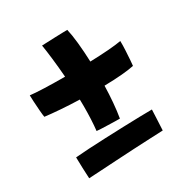

<svg xmlns="http://www.w3.org/2000/svg" viewBox="-147 -796 819 854"><g transform="rotate(-30 262.5 -369.0)"><path d="M487 -394Q436 -383 333.5 -381Q332.5 -338.5 329 -297Q325.5 -255.5 319.5 -220Q313.5 -220 297 -220.2Q280.5 -220.5 260.8 -221.2Q241 -222 224.5 -222.5Q208 -223 202 -224Q205 -250 206.5 -281.8Q208 -313.5 208 -348Q208 -364.5 207.5 -382.5Q157 -384 110.5 -387.5Q64 -391 32.5 -395Q30.5 -404.5 28.5 -429.2Q26.5 -454 25.2 -478Q24 -502 24 -510Q48 -507 96.5 -505.2Q145 -503.5 201.5 -503.5Q197.5 -555 192.2 -600.2Q187 -645.5 182 -674.5Q187.5 -674.5 206.8 -675.5Q226 -676.5 249.2 -677.2Q272.5 -678 291 -678.5Q309.5 -679 314 -679Q321 -650 325.8 -604.2Q330.5 -558.5 332.5 -505.5Q383.5 -507 425.8 -510.2Q468 -513.5 493.5 -518Q494 -495.5 492.5 -469Q491 -442.5 489.5 -421.2Q488 -400 487 -394ZM463 -184Q462 -160.5 460.5 -129Q459 -97.5 458 -79Q433 -78 392.8 -76.2Q352.5 -74.5 305.2 -72Q258 -69.5 211.5 -66.8Q165 -64 127.2 -61.8Q89.5 -59.5 68.5 -58.5Q67 -79.5 66 -112.5Q65 -145.5 64.5 -168Q91.5 -170.5 132 -172.8Q172.5 -175 219.5 -177Q266.5 -179 313.2 -180.5Q360 -182 399.2 -183Q438.5 -184 463 -184Z"/></g></svg>

Font: Grandstander SemiBold
Style: Regular
Weight: 600
Designer: Tyler Finck
Foundry: Etcetera Type Co
Version: Version 1.200; ttfautohint (v1.8.3)